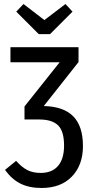

<svg xmlns="http://www.w3.org/2000/svg" viewBox="-20 -924 461 956"><path d="M393 -197Q393 -102 338 -45Q283 12 187 12Q125 12 81.5 -10Q38 -32 5 -78L60 -123Q89 -91 116.5 -77Q144 -63 183 -63Q239 -63 269 -98Q299 -133 299 -199Q299 -271 269 -300Q239 -329 176 -329H102V-394L277 -614H32V-689H371V-615L198 -396Q296 -394 344.5 -345Q393 -296 393 -197ZM341 -866 229 -754H173L61 -866L97 -904L201 -824L306 -904Z"/></svg>

Font: Fira Sans Compressed
Style: Regular
Weight: 400
Width: 1
Designer: bBox Type GmbH & Carrois Corporate GbR & Edenspiekermann AG
Foundry: bBox Type GmbH & Carrois Corporate GbR & Edenspiekermann AG
Version: Version 4.301